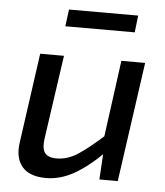

<svg xmlns="http://www.w3.org/2000/svg" viewBox="-51 -722 672 780"><g transform="rotate(5 285.5 -332.0)"><path d="M195 -488 146 -148Q140 -106 153 -88Q166 -70 201 -70Q246 -70 288.5 -98Q331 -126 393 -182L404 -119Q339 -53 281.5 -20Q224 13 165 13Q97 13 67 -23.5Q37 -60 47 -124L98 -488ZM526 -488 457 0H382L390 -134L383 -148L429 -488ZM481 -677 473 -608H190L199 -677Z"/></g></svg>

Font: Exo 2 Medium
Style: Italic
Weight: 500
Italic angle: -8°
Designer: Natanael Gama
Foundry: Natanael Gama
Version: Version 2.010